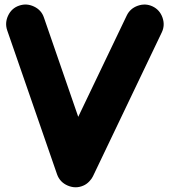

<svg xmlns="http://www.w3.org/2000/svg" viewBox="-20 -746 728 828"><path d="M62.5 -721.7Q94.7 -732.9 126.7 -717.8Q158.7 -702.6 169.4 -670.4L317.4 -242.2L526.4 -678.7Q541 -709.5 574.2 -721.2Q607.4 -732.9 638.2 -718.3Q668.9 -703.6 680.7 -670.4Q692.4 -637.2 677.7 -606.4L380.9 14.2Q376 24.9 364.5 36.9Q353 48.8 338.9 54.7Q306.2 68.8 272.2 54.4Q238.3 40 226.1 5.9L11.2 -614.7Q0 -647 15.1 -679Q30.3 -710.9 62.5 -721.7Z"/></svg>

Font: Mikhak-DS1-FD Black
Style: Regular
Weight: 900
Designer: Amin Abedi
Version: Version 3.2